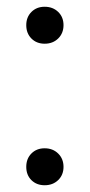

<svg xmlns="http://www.w3.org/2000/svg" viewBox="-20 -547 267 571"><path d="M112.8 -417Q88.9 -417 73.5 -432.4Q58.1 -447.8 58.1 -472.2Q58.1 -496.1 73.5 -511.5Q88.9 -526.9 112.8 -526.9Q137.2 -526.9 153.1 -511.5Q168.9 -496.1 168.9 -472.2Q168.9 -448.2 153.1 -432.6Q137.2 -417 112.8 -417ZM112.8 3.9Q88.9 3.9 73.5 -11.2Q58.1 -26.4 58.1 -50.8Q58.1 -75.2 73.5 -90.6Q88.9 -106 112.8 -106Q137.2 -106 153.1 -90.3Q168.9 -74.7 168.9 -50.8Q168.9 -26.9 153.1 -11.5Q137.2 3.9 112.8 3.9Z"/></svg>

Font: Ribes
Style: Regular
Weight: 400
Designer: Luigi Gorlero
Foundry: Collletttivo
Version: Version 2.100;Glyphs 3.2 (3217)